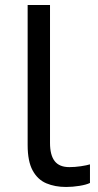

<svg xmlns="http://www.w3.org/2000/svg" viewBox="-20 -734 388 764"><path d="M243 10Q199 10 164.5 -4.5Q130 -19 110 -55.5Q90 -92 90 -157V-714H179V-165Q179 -117 197.5 -93Q216 -69 256 -69Q278 -69 301.5 -72.5Q325 -76 338 -80V-6Q324 1 296.5 5.5Q269 10 243 10Z"/></svg>

Font: uguzrati85
Style: Book
Weight: 400
Designer: Jelle Bosma - Monotype Design Team, Universal Thirst
Foundry: Monotype Imaging Inc.
Version: Version 2.106